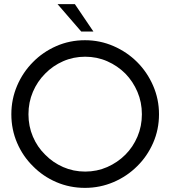

<svg xmlns="http://www.w3.org/2000/svg" viewBox="-20 -903 826 931"><path d="M645 -97Q694 -145 722.5 -210Q751 -275 751 -349Q751 -422 722.5 -487.5Q694 -553 645 -602Q596 -651 530.5 -679.5Q465 -708 392 -708Q318 -708 253 -679.5Q188 -651 140 -602Q91 -553 63 -487.5Q35 -422 35 -349Q35 -275 63 -210Q91 -145 140 -97Q188 -48 253 -20Q318 8 392 8Q465 8 530.5 -20Q596 -48 645 -97ZM199 -153Q161 -190 139.5 -240.5Q118 -291 118 -349Q118 -407 139.5 -457.5Q161 -508 199 -546Q236 -584 286 -606Q336 -628 393 -628Q450 -628 500 -606Q550 -584 588 -546Q625 -508 646.5 -457.5Q668 -407 668 -349Q668 -291 646.5 -240.5Q625 -190 588 -153Q550 -115 500 -93Q450 -71 393 -71Q336 -71 286 -93Q236 -115 199 -153ZM433 -750Q410 -783 388 -816.5Q366 -850 343 -883H259Q288 -850 316.5 -816.5Q345 -783 374 -750Z"/></svg>

Font: Josefin Slab Thin
Style: Bold
Weight: 700
Version: Version 2.000